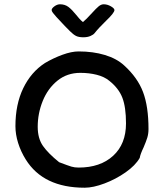

<svg xmlns="http://www.w3.org/2000/svg" viewBox="-20 -876 765 896"><path d="M307 -730Q290 -746 243 -797Q233 -808 227 -816Q221 -824 221 -829Q221 -837 234 -846.5Q247 -856 260 -856Q283 -856 299.5 -843.5Q316 -831 336 -806Q340 -801 349 -790.5Q358 -780 367 -773Q381 -784 410 -816Q429 -837 440.5 -846.5Q452 -856 464 -856Q481 -856 497.5 -846.5Q514 -837 514 -829Q514 -816 474 -778Q440 -745 422 -722Q416 -714 402 -708Q388 -702 369 -702Q347 -702 334.5 -708.5Q322 -715 307 -730ZM559 -571Q622 -514 647.5 -446.5Q673 -379 673 -274Q673 -252 667.5 -234Q662 -216 650 -188Q635 -157 632 -139Q612 -104 566.5 -72Q521 -40 468 -20Q415 0 375 0Q182 0 100 -132Q77 -169 64.5 -209Q52 -249 52 -287Q52 -389 88.5 -464.5Q125 -540 190 -582Q229 -605 271.5 -620.5Q314 -636 347 -636Q414 -636 469 -619.5Q524 -603 559 -571ZM256 -119Q298 -103 313 -98.5Q328 -94 347 -94Q448 -94 508 -149Q568 -204 568 -300Q568 -376 551 -420Q534 -464 490 -499Q467 -518 431.5 -527Q396 -536 355 -536Q293 -536 248 -499.5Q203 -463 179.5 -405Q156 -347 156 -284Q156 -230 180.5 -195Q205 -160 256 -119Z"/></svg>

Font: Itim
Style: Regular
Weight: 400
Designer: Suppakit Chalermlarp
Version: Version 1.002g